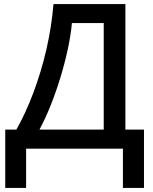

<svg xmlns="http://www.w3.org/2000/svg" viewBox="-20 -734 753 948"><path d="M244.1 -713.9C237.8 -638.7 226.1 -564 209 -489.3C174.3 -339.8 121.1 -200.2 61 -94.2H5.9V193.8H108.9V0H586.9V193.8H690.9V-94.2H599.1V-713.9ZM492.2 -620.1V-94.2H174.8C252 -235.8 322.3 -469.7 335 -620.1Z"/></svg>

Font: Noto Reveo Sans
Style: Regular
Weight: 500
Designer: Monotype Design Team
Foundry: Monotype Imaging Inc.
Version: Version 2.007